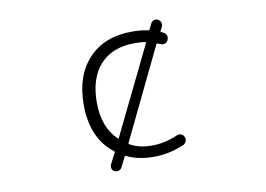

<svg xmlns="http://www.w3.org/2000/svg" viewBox="-68 -694 1137 820"><g transform="rotate(-10 500.0 -284.5)"><path d="M404.3 -117.2Q407.2 -114.3 409.2 -118.2L593.8 -497.1Q595.7 -501 591.8 -502Q574.2 -504.9 543.9 -504.9Q449.2 -504.9 396 -446.8Q342.8 -388.7 342.8 -283.2Q342.8 -175.8 404.3 -117.2ZM613.3 -548.8Q617.2 -547.9 619.1 -551.8L630.9 -576.2Q635.7 -585 644.5 -587.9Q648.4 -588.9 651.4 -588.9Q657.2 -588.9 662.1 -585.9Q670.9 -581.1 673.8 -572.3Q676.8 -563.5 672.9 -554.7L664.1 -537.1Q662.1 -533.2 666 -532.2Q668.9 -530.3 673.8 -528.3Q683.6 -524.4 687.5 -514.6Q689.5 -509.8 689.5 -504.9Q689.5 -499 686.5 -494.1Q683.6 -484.4 673.8 -481Q664.1 -477.5 655.3 -481.4Q648.4 -484.4 642.6 -486.3Q638.7 -488.3 636.7 -484.4L446.3 -89.8Q444.3 -85.9 448.2 -84Q488.3 -61.5 540 -61.5Q542 -61.5 543.9 -61.5Q599.6 -61.5 655.3 -85.9Q664.1 -89.8 673.8 -86.4Q683.6 -83 686.5 -74.2Q689.5 -68.4 689.5 -63.5Q689.5 -58.6 687.5 -54.7Q683.6 -43.9 673.8 -40Q609.4 -12.7 543 -12.7Q475.6 -12.7 425.8 -37.1Q421.9 -39.1 419.9 -35.2L398.4 7.8Q393.6 16.6 384.8 19.5Q380.9 20.5 377 20.5Q372.1 20.5 367.2 18.6Q358.4 14.6 355.5 5.9Q352.5 -2.9 356.4 -11.7L380.9 -59.6Q382.8 -63.5 378.9 -66.4Q286.1 -137.7 286.1 -283.2Q286.1 -410.2 355 -482.9Q423.8 -555.7 543 -555.7Q581.1 -555.7 613.3 -548.8Z"/></g></svg>

Font: Gen Jyuu Gothic L Monospace Light
Style: Regular
Weight: 300
Designer: [Source Han Sans]
Ryoko NISHIZUKA  (kana & ideographs); Paul D. Hunt (Latin, Greek & Cyrillic); Wenlong ZHANG  (bopomofo
Version: Version 1.002.20150607